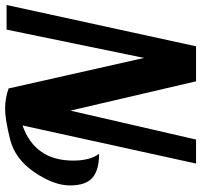

<svg xmlns="http://www.w3.org/2000/svg" viewBox="-38 -756 794 758"><g transform="rotate(-90 359.0 -377.0)"><path d="M104 -484.9Q104 -418 130.9 -382.8Q66.9 -382.8 36.4 -408.9Q5.9 -435.1 5.9 -498Q5.9 -561 57.9 -637.9Q109.9 -714.8 188.7 -734.4Q267.6 -753.9 308.6 -753.9Q349.6 -753.9 388.7 -740.2L509.3 -205.1L621.1 -748H718.3L555.2 0H417L301.3 -496.1L187 0H92.3L242.7 -685.1Q104 -636.2 104 -484.9Z"/></g></svg>

Font: Lobster-Regular
Style: Regular
Weight: 400
Designer: Pablo Impallari
Foundry: Pablo Impallari
Version: Version 1.007; ttfautohint (v1.1) -l 8 -r 50 -G 50 -x 14 -D 